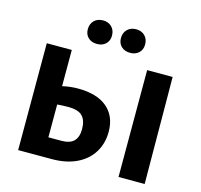

<svg xmlns="http://www.w3.org/2000/svg" viewBox="-122 -1009 1198 1142"><g transform="rotate(15 477.5 -438.0)"><path d="M578 -244Q578 -172 543.5 -116.5Q509 -61 445 -30.5Q381 0 293 0H86V-658H240V-435Q290 -446 335 -446Q453 -446 515.5 -393Q578 -340 578 -244ZM421 -218Q421 -271 396 -298Q371 -325 307 -325Q273 -325 240 -322V-120H319Q373 -120 397 -145Q421 -170 421 -218ZM704 -658H861L865 0H704ZM300 -802Q300 -835 320.5 -855.5Q341 -876 375 -876Q408 -876 428.5 -855.5Q449 -835 449 -802Q449 -770 428.5 -750.5Q408 -731 375 -731Q341 -731 320.5 -750.5Q300 -770 300 -802ZM504 -802Q504 -835 524.5 -855.5Q545 -876 579 -876Q612 -876 632.5 -855.5Q653 -835 653 -802Q653 -770 632.5 -750.5Q612 -731 579 -731Q545 -731 524.5 -750.5Q504 -770 504 -802Z"/></g></svg>

Font: Ysabeau Ultrabold
Style: Regular
Weight: 800
Designer: Christian Thalmann (Catharsis Fonts)
Version: Version 0.003